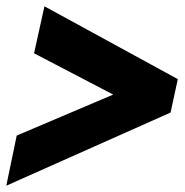

<svg xmlns="http://www.w3.org/2000/svg" viewBox="-30 -629 586 609"><path d="M23 -199 329 -329 78 -460 111 -609 534 -378 511 -272 -10 -40Z"/></svg>

Font: Prompt SemiBold
Style: Italic
Weight: 600
Italic angle: -12°
Designer: Katatrad Team
Foundry: CadsonDemak
Version: Version 1.001